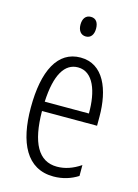

<svg xmlns="http://www.w3.org/2000/svg" viewBox="-114 -846 626 869"><g transform="rotate(15 199.5 -412.0)"><path d="M202 -783C177 -783 165 -764 165 -737C165 -710 178 -691 202 -691C225 -691 238 -709 238 -737C238 -764 227 -783 202 -783ZM205 -593C98 -593 45 -489 45 -316C45 -153 98 -41 224 -41C267 -41 305 -53 338 -74V-125C301 -100 265 -88 228 -88C141 -88 99 -166 98 -314H356V-356C356 -483 313 -593 205 -593ZM205 -547C277 -547 307 -461 306 -358H99C105 -486 143 -547 205 -547Z"/></g></svg>

Font: Noto Sans Tamil UI ExtraCondensed Light
Style: Regular
Weight: 300
Width: 2
Designer: Jelle Bosma - Monotype Design Team
Foundry: Monotype Imaging Inc.
Version: Version 2.004